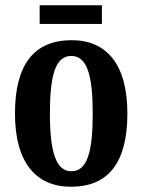

<svg xmlns="http://www.w3.org/2000/svg" viewBox="-20 -701 543 731"><path d="M131 -610H368V-681H131ZM250 10C392 10 465 -81 465 -269C465 -457 385 -548 253 -548C111 -548 37 -457 37 -269C37 -81 118 10 250 10ZM252 -49C192 -49 170 -125 170 -269C170 -414 191 -488 251 -488C312 -488 333 -414 333 -269C333 -125 313 -49 252 -49Z"/></svg>

Font: Noto Serif Bengali ExtraCondensed
Style: Bold
Weight: 700
Width: 2
Designer: Juan Bruce, Universal Thirst, Indian Type Foundry and the Monotype Design Team.
Foundry: Monotype Imaging Inc.
Version: Version 2.003